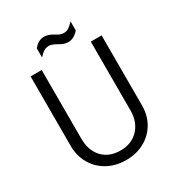

<svg xmlns="http://www.w3.org/2000/svg" viewBox="-199 -979 1029 1111"><g transform="rotate(-30 315.5 -423.0)"><path d="M196.3 -23.4Q142.6 -52.7 111.3 -105.5Q80.1 -159.2 80.1 -224.6V-690.4H154.3V-231.4Q154.3 -152.3 198.2 -105.5Q242.2 -58.6 318.4 -58.6Q391.6 -58.6 436.5 -105.5Q482.4 -153.3 482.4 -231.4V-690.4H554.7V-224.6Q554.7 -156.2 524.4 -104.5Q494.1 -52.7 440.4 -23.4Q386.7 5.9 318.4 5.9Q251 5.9 196.3 -23.4ZM192.4 -812.5Q210 -834 225.6 -841.8Q242.2 -850.6 261.7 -850.6Q275.4 -850.6 290 -845.7Q304.7 -840.8 321.3 -831.1Q329.1 -827.1 335.4 -822.8Q341.8 -818.4 347.7 -816.4Q360.4 -811.5 373 -811.5Q392.6 -811.5 405.3 -820.3Q412.1 -825.2 420.9 -832.5Q429.7 -839.8 439.5 -850.6V-790Q407.2 -752.9 370.1 -752.9Q361.3 -752.9 354.5 -754.4Q347.7 -755.9 340.8 -757.8Q326.2 -762.7 308.6 -773.4Q307.6 -774.4 303.7 -776.4Q299.8 -778.3 294.9 -780.3Q290 -782.2 285.6 -784.7Q281.2 -787.1 276.4 -788.1Q267.6 -791 259.8 -791Q241.2 -791 226.6 -782.2Q212.9 -774.4 192.4 -752Z"/></g></svg>

Font: DINish
Style: Regular
Weight: 400
Designer: Bert Driehuis
Foundry: Playbeing
Version: Version 3.008; git-95204e4c-release